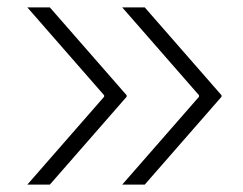

<svg xmlns="http://www.w3.org/2000/svg" viewBox="-20 -530 657 520"><path d="M115 -30H54L262 -268V-272L54 -510H115L323 -272V-268ZM372 -30H311L519 -268V-272L311 -510H372L580 -272V-268Z"/></svg>

Font: Encode Sans Wide
Style: ExtraLight
Weight: 200
Designer: Pablo Impallari, Andres Torresi
Foundry: Pablo Impallari, Andres Torresi
Version: Version 1.000; ttfautohint (v1.00) -l 8 -r 50 -G 200 -x 14 -